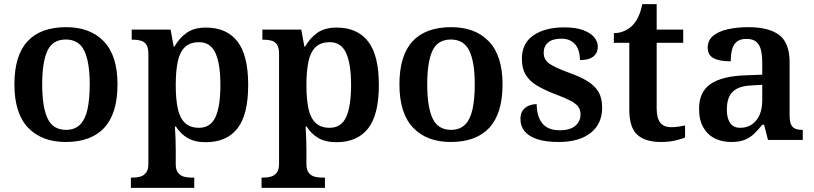

<svg xmlns="http://www.w3.org/2000/svg" viewBox="-20 -680 3957 933"><path d="M299 10Q183 10 116.5 -59.5Q50 -129 50 -270Q50 -410 113.5 -479Q177 -548 302 -548Q418 -548 484.5 -479Q551 -410 551 -270Q551 -129 487 -59.5Q423 10 299 10ZM301 -49Q343 -49 368.5 -74Q394 -99 405 -148.5Q416 -198 416 -270Q416 -379 389.5 -433.5Q363 -488 300 -488Q236 -488 210.5 -433.5Q185 -379 185 -270Q185 -161 211 -105Q237 -49 301 -49Z M616 233V183H626Q644 183 661 178.5Q678 174 689.5 159.5Q701 145 701 116V-417Q701 -448 691.5 -462.5Q682 -477 666 -482Q650 -487 630 -487H620V-536H809L824 -454H828Q851 -495 887 -520.5Q923 -546 981 -546Q1081 -546 1133.5 -479Q1186 -412 1186 -267Q1186 -122 1133.5 -55.5Q1081 11 980 11Q926 11 891.5 -9.5Q857 -30 835 -65H830Q832 -37 833 -6.5Q834 24 834 47V118Q834 146 845.5 160Q857 174 874 178.5Q891 183 908 183H924V233ZM947 -59Q1003 -59 1027 -111Q1051 -163 1051 -267Q1051 -369 1027 -422Q1003 -475 948 -475Q904 -475 879 -451.5Q854 -428 844 -381.5Q834 -335 834 -267Q834 -198 844 -152Q854 -106 879 -82.5Q904 -59 947 -59Z M1251 233V183H1261Q1279 183 1296 178.5Q1313 174 1324.5 159.5Q1336 145 1336 116V-417Q1336 -448 1326.5 -462.5Q1317 -477 1301 -482Q1285 -487 1265 -487H1255V-536H1444L1459 -454H1463Q1486 -495 1522 -520.5Q1558 -546 1616 -546Q1716 -546 1768.5 -479Q1821 -412 1821 -267Q1821 -122 1768.5 -55.5Q1716 11 1615 11Q1561 11 1526.5 -9.5Q1492 -30 1470 -65H1465Q1467 -37 1468 -6.5Q1469 24 1469 47V118Q1469 146 1480.5 160Q1492 174 1509 178.5Q1526 183 1543 183H1559V233ZM1582 -59Q1638 -59 1662 -111Q1686 -163 1686 -267Q1686 -369 1662 -422Q1638 -475 1583 -475Q1539 -475 1514 -451.5Q1489 -428 1479 -381.5Q1469 -335 1469 -267Q1469 -198 1479 -152Q1489 -106 1514 -82.5Q1539 -59 1582 -59Z M2170 10Q2054 10 1987.5 -59.5Q1921 -129 1921 -270Q1921 -410 1984.5 -479Q2048 -548 2173 -548Q2289 -548 2355.5 -479Q2422 -410 2422 -270Q2422 -129 2358 -59.5Q2294 10 2170 10ZM2172 -49Q2214 -49 2239.5 -74Q2265 -99 2276 -148.5Q2287 -198 2287 -270Q2287 -379 2260.5 -433.5Q2234 -488 2171 -488Q2107 -488 2081.5 -433.5Q2056 -379 2056 -270Q2056 -161 2082 -105Q2108 -49 2172 -49Z M2695 10Q2632 10 2591 -3.5Q2550 -17 2529.5 -42Q2509 -67 2509 -101Q2509 -129 2521.5 -145Q2534 -161 2552 -167.5Q2570 -174 2588 -174Q2588 -115 2615 -81Q2642 -47 2700 -47Q2751 -47 2776 -69Q2801 -91 2801 -124Q2801 -147 2789.5 -162Q2778 -177 2751.5 -191Q2725 -205 2679 -222Q2624 -243 2588 -265Q2552 -287 2534 -317.5Q2516 -348 2516 -394Q2516 -470 2572.5 -508.5Q2629 -547 2722 -547Q2778 -547 2814 -533.5Q2850 -520 2867.5 -499Q2885 -478 2885 -453Q2885 -423 2863.5 -405.5Q2842 -388 2798 -388Q2798 -438 2774.5 -465Q2751 -492 2708 -492Q2665 -492 2643.5 -473.5Q2622 -455 2622 -424Q2622 -390 2649 -371Q2676 -352 2744 -327Q2798 -308 2834 -286Q2870 -264 2888 -234Q2906 -204 2906 -157Q2906 -78 2850 -34Q2794 10 2695 10Z M3192 10Q3116 10 3077 -25Q3038 -60 3038 -147V-472H2963V-519Q2991 -519 3015 -530Q3039 -541 3055 -558Q3070 -574 3082 -599Q3094 -624 3101 -660H3171V-536H3300V-472H3171V-153Q3171 -106 3188.5 -84Q3206 -62 3241 -62Q3259 -62 3276 -64.5Q3293 -67 3309 -70V-12Q3294 -5 3262.5 2.5Q3231 10 3192 10Z M3533 10Q3489 10 3453.5 -7.5Q3418 -25 3397.5 -61Q3377 -97 3377 -152Q3377 -233 3432.5 -271.5Q3488 -310 3602 -314L3684 -317V-374Q3684 -410 3678 -436Q3672 -462 3655.5 -476.5Q3639 -491 3607 -491Q3577 -491 3560.5 -477.5Q3544 -464 3537.5 -440Q3531 -416 3531 -382Q3475 -382 3447 -397.5Q3419 -413 3419 -448Q3419 -484 3445.5 -506Q3472 -528 3517 -538Q3562 -548 3616 -548Q3717 -548 3767 -509.5Q3817 -471 3817 -377V-121Q3817 -93 3823 -77.5Q3829 -62 3842.5 -55.5Q3856 -49 3878 -49H3881V0H3712L3693 -74H3684Q3663 -47 3643 -28.5Q3623 -10 3597.5 0Q3572 10 3533 10ZM3577 -59Q3610 -59 3634 -75.5Q3658 -92 3671 -121.5Q3684 -151 3684 -191V-268L3633 -265Q3587 -263 3561 -249Q3535 -235 3523.5 -210Q3512 -185 3512 -148Q3512 -119 3519.5 -99Q3527 -79 3541 -69Q3555 -59 3577 -59Z"/></svg>

Font: Noto Rashi Hebrew SemiBold
Style: Regular
Weight: 600
Version: Version 1.006